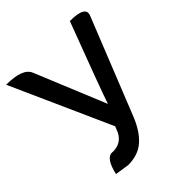

<svg xmlns="http://www.w3.org/2000/svg" viewBox="-207 -865 1006 1006"><g transform="rotate(-45 296.5 -362.0)"><path d="M160 13 81 1Q104 -102 153 -93Q214 -93 241 -145L255 -179L5 -737Q127 -737 149 -682L311 -289Q341 -378 477 -737Q594 -737 572 -682L357 -144Q325 -66 278 -26Q232 13 160 13Z"/></g></svg>

Font: Swei Half Moon CJK SC
Style: Medium
Weight: 500
Version: Version 2.071